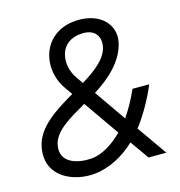

<svg xmlns="http://www.w3.org/2000/svg" viewBox="-118 -915 965 1030"><g transform="rotate(-15 364.0 -399.5)"><path d="M288 -74C220 -68 111 -87 129 -189C142 -264 231 -313 324 -367L461 -171C413 -122 349 -79 288 -74ZM395 -409C484 -464 569 -542 588 -640C606 -731 536 -810 414 -810C210 -810 153 -609 247 -476L276 -435C170 -373 62 -306 43 -200C14 -38 167 20 278 10C363 3 446 -42 510 -103L583 0H682L566 -165C609 -221 653 -295 688 -378H595C572 -325 545 -277 516 -235L395 -409ZM318 -518C262 -600 280 -731 411 -735C489 -738 509 -684 501 -640C489 -574 423 -524 346 -477Z"/></g></svg>

Font: Gauge
Style: Italic
Weight: 400
Italic angle: -80°
Designer: Daniel Pimley
Foundry: Daniel Pimley
Version: Version 1.000;PS 001.001;hotconv 1.0.56